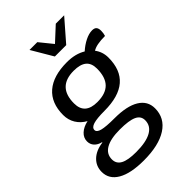

<svg xmlns="http://www.w3.org/2000/svg" viewBox="-308 -877 1183 1183"><g transform="rotate(-45 283.5 -286.0)"><path d="M584 -508Q507 -508 476 -487Q505 -449 505 -399Q505 -184 255 -184Q189 -184 158.5 -174.5Q128 -165 128 -144Q128 -125 160 -116.5Q192 -108 267 -108Q374 -108 430.5 -73.5Q487 -39 487 25Q487 110 414.5 157Q342 204 211 204Q98 204 37.5 169Q-23 134 -23 70Q-23 20 12 -13.5Q47 -47 108 -55V-58Q79 -65 62.5 -83Q46 -101 46 -127Q46 -158 70.5 -181Q95 -204 137 -213Q99 -234 78 -268.5Q57 -303 57 -346Q57 -450 120.5 -505Q184 -560 304 -560Q377 -560 428 -529Q458 -556 491 -572.5Q524 -589 552 -589Q572 -589 581 -579Q590 -569 590 -548Q590 -526 584 -508ZM407 -401Q407 -448 379.5 -470.5Q352 -493 296 -493Q155 -493 155 -349Q155 -253 263 -253Q336 -253 371.5 -289.5Q407 -326 407 -401ZM76 60Q76 98 109.5 116Q143 134 214 134Q301 134 346.5 108.5Q392 83 392 34Q392 -3 356 -19.5Q320 -36 241 -36Q160 -36 118 -11.5Q76 13 76 60ZM194 -776H262L331 -691L423 -776H496L375 -637H276Z"/></g></svg>

Font: Krub Medium
Style: Italic
Weight: 500
Italic angle: -8°
Designer: Ekaluck Peanpanawate
Foundry: Cadson Demak Co.,Ltd.
Version: Version 1.000; ttfautohint (v1.6)